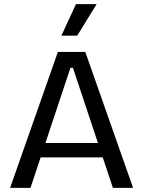

<svg xmlns="http://www.w3.org/2000/svg" viewBox="-20 -912 695 932"><path d="M29 0 261 -660H394L626 0H528L334 -583H322L128 0ZM139 -148V-218H528V-148ZM355 -739H278L349 -892H449Z"/></svg>

Font: Bricolage Grotesque 18pt
Style: Regular
Weight: 400
Version: Version 1.001;gftools[0.9.33.dev8+g029e19f]